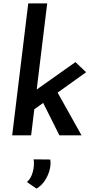

<svg xmlns="http://www.w3.org/2000/svg" viewBox="-20 -800 529 1135"><path d="M52 0 147 -780H259L164 0ZM303 -284 462 0H331L221 -220ZM145 -127V-234L426 -433L489 -373ZM196 315 139 276Q163 256 173.5 217.5Q184 179 179 142L277 143Q282 171 273.5 204Q265 237 245.5 267Q226 297 196 315Z"/></svg>

Font: Josefin Sans Thin SemiBold
Style: Italic
Weight: 600
Italic angle: -7°
Version: Version 2.000